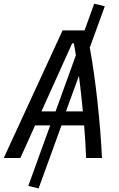

<svg xmlns="http://www.w3.org/2000/svg" viewBox="-40 -859 645 1044"><path d="M169.9 165.5 294.4 -177.2H417.5C422.4 -115.7 426.3 -55.2 428.2 0H514.6C505.4 -189.9 480.5 -425.8 448.2 -600.1L529.8 -824.7L472.2 -838.9L419.9 -693.8H300.3L-19.5 0H70.8L150.9 -177.2H232.9L113.8 151.9ZM262.2 -253.4H185.5L352.5 -623.5H361.3C365.2 -604 369.1 -582 372.6 -558.6ZM389.2 -446.8C397 -385.7 404.3 -319.8 410.6 -253.4H318.8Z"/></svg>

Font: Cascadia Mono NF SemiLight
Style: Italic
Weight: 350
Italic angle: -10°
Monospace: yes
Designer: Aaron Bell
Foundry: Saja Typeworks
Version: Version 2404.023